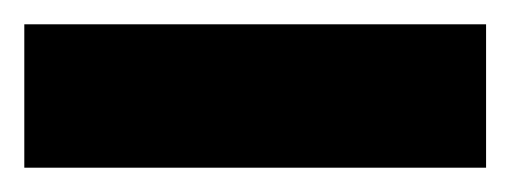

<svg xmlns="http://www.w3.org/2000/svg" viewBox="-20 42 420 158"><path d="M0 180V62H380V180Z"/></svg>

Font: Archivo ExtraCondensed Black
Style: Regular
Weight: 900
Width: 2
Designer: Hector Gatti
Foundry: Omnibus-Type
Version: Version 2.001; ttfautohint (v1.8.3)